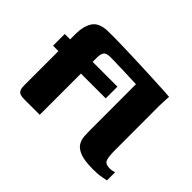

<svg xmlns="http://www.w3.org/2000/svg" viewBox="-108 -701 903 903"><g transform="rotate(45 343.5 -250.0)"><path d="M33.7 -352H69.6V-390.7Q69.6 -437.4 89 -469.8Q108.5 -502.2 165 -505Q183.2 -505.7 217.9 -505.2Q252.6 -504.7 296.8 -503.3Q340.9 -502 387.4 -500.2Q433.9 -498.3 475.6 -496.3Q517.2 -494.2 547.7 -492.7Q578.2 -491.2 589.9 -489.8L560.8 -414.6Q556.4 -416 534.6 -417.2Q512.9 -418.4 481 -419.7Q449.1 -421.1 413.7 -422.6Q378.3 -424.1 346.1 -425.1Q313.9 -426.1 291.3 -426.6Q268.7 -427.1 262.4 -427.1Q234.7 -427.1 227 -414.9Q219.2 -402.7 219.2 -381.2V-352H384.1V-274.1H219.2V0H116.7Q87.6 0 78.6 -10.6Q69.6 -21.1 69.6 -45.6V-274.1H33.7ZM437.5 -435.8Q437.5 -459 441.6 -470.5Q445.7 -482.1 457.5 -485.9Q469.3 -489.8 492.5 -489.8H589.9Q589.2 -487.7 588.9 -478.9Q588.5 -470 588 -458.4Q587.5 -446.8 587.2 -437.6Q586.8 -428.3 586.8 -426.1L587.2 -132.4Q587.2 -92.4 593.4 -73.2Q599.7 -54 631.9 -54Q639 -54 648.7 -56.2Q658.4 -58.4 661 -59.7V-5.4Q654 -4.4 633.5 0Q613.1 4.4 577.9 4.4Q521.8 4.4 492.7 -6.7Q463.6 -17.8 452.1 -35.9Q440.5 -54.1 439.2 -76.4Q437.8 -98.6 437.8 -121.7Z"/></g></svg>

Font: Genos Thin
Style: Regular
Weight: 100
Designer: Robert E. Leuschke
Foundry: Robert E. Leuschke
Version: Version 1.010